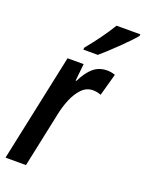

<svg xmlns="http://www.w3.org/2000/svg" viewBox="-149 -837 689 908"><g transform="rotate(20 196.0 -383.0)"><path d="M-4 0 111 -542H192L183 -456H187Q211 -505 239.5 -528.5Q268 -552 308 -552Q327 -552 348 -545L317 -433Q298 -441 277 -441Q244 -441 220.5 -416.5Q197 -392 181.5 -355Q166 -318 158 -279L99 0ZM168 -616Q200 -655 227.5 -693Q255 -731 276 -766H396L395 -758Q384 -744 363.5 -723Q343 -702 319.5 -679Q296 -656 274.5 -636.5Q253 -617 240 -606H167Z"/></g></svg>

Font: Noto Sans ExtraCondensed SemiBold
Style: Italic
Weight: 600
Width: 2
Italic angle: -12°
Designer: Monotype Design Team
Foundry: Monotype Imaging Inc.
Version: Version 2.013; ttfautohint (v1.8.4.7-5d5b)